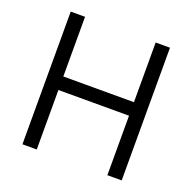

<svg xmlns="http://www.w3.org/2000/svg" viewBox="-120 -787 908 907"><g transform="rotate(20 334.5 -333.5)"><path d="M85 0V-667H157V-367H512V-667H584V0H512V-299H157V0Z"/></g></svg>

Font: Maven Pro VF Beta
Style: Regular
Weight: 400
Designer: Joe Prince
Foundry: Joe Prince
Version: Version 2.002